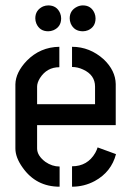

<svg xmlns="http://www.w3.org/2000/svg" viewBox="-20 -705 497 725"><path d="M113.3 -635.7Q113.3 -667 142.6 -680.7Q152.3 -684.6 162.1 -684.6Q194.3 -684.6 207 -655.3Q210.9 -645.5 210.9 -635.7Q210.9 -603.5 181.6 -590.8Q171.9 -586.9 162.1 -586.9Q129.9 -586.9 117.2 -616.2Q113.3 -626 113.3 -635.7ZM243.2 -635.7Q243.2 -666 271.5 -679.7Q282.2 -684.6 293 -684.6Q324.2 -684.6 336.9 -655.3Q340.8 -645.5 340.8 -635.7Q340.8 -603.5 312.5 -590.8Q302.7 -586.9 293 -586.9Q259.8 -586.9 247.1 -616.2Q243.2 -626 243.2 -635.7ZM38.1 -144.5V-386.7Q39.1 -431.6 81.1 -475.6Q131.8 -527.3 204.1 -528.3V-451.2Q157.2 -451.2 130.9 -410.2Q120.1 -392.6 120.1 -377.9V-311.5H338.9V-377.9Q338.9 -421.9 293.9 -442.4Q273.4 -452.1 252 -452.1V-528.3Q319.3 -528.3 372.1 -480.5Q416 -438.5 417 -387.7V-232.4H120.1V-144.5Q120.1 -117.2 151.4 -93.8Q176.8 -76.2 205.1 -76.2V0Q116.2 0 65.4 -72.3Q38.1 -110.4 38.1 -144.5ZM252 0V-77.1Q310.5 -77.1 339.8 -127.9Q345.7 -138.7 348.6 -148.4L418 -123Q400.4 -55.7 337.9 -21.5Q297.9 0 252 0Z"/></svg>

Font: Post No Bills Colombo
Style: SemiBold
Weight: 700
Designer: Kosala Senevirathne, Siva Puranthara, Lasantha Premarathna, Tharique Azeez
Foundry: Mooniak
Version: Version 1.220 ; ttfautohint (v1.5)